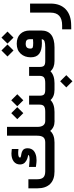

<svg xmlns="http://www.w3.org/2000/svg" viewBox="789 -1556 1013 2631"><g transform="rotate(-90 1295.5 -240.5)"><path d="M964.4 0.5H948.7Q865.7 0.5 816.9 -59.1Q766.1 0 657.7 0H261.2Q148.9 0 89.6 -60.5Q30.3 -121.1 30.3 -235.4V-338.4V-357.9H49.8H135.3H154.8V-338.4V-235.8Q154.8 -178.7 180.4 -152.8Q206.1 -127 262.7 -127H660.2Q707.5 -127 729.5 -152.8Q751.5 -178.7 751.5 -238.3V-631.3V-650.9H771H852.5H872.1V-631.3V-236.8Q872.1 -208.5 877.7 -187.5Q883.3 -166.5 893.8 -153.6Q904.3 -140.6 918.7 -134Q933.1 -127.4 952.1 -127H964.4Q969.7 -127 973.1 -106Q976.6 -85 976.6 -66.4V-61Q976.6 -41 973.4 -20.3Q970.2 0.5 964.4 0.5ZM420.4 -341.3Q486.8 -341.3 486.8 -360.4Q486.8 -360.8 486.8 -360.8Q486.3 -361.3 478.8 -362.5Q471.2 -363.8 460 -366.7Q448.7 -369.6 434.8 -374.3Q420.9 -378.9 407.5 -387.5Q394 -396 382.6 -407Q371.1 -418 364.3 -435.1Q357.4 -452.1 357.4 -472.7Q357.4 -527.8 398.4 -559.1Q439.5 -590.3 507.8 -590.3Q529.8 -590.3 552.7 -586.9L569.3 -584.5V-567.4V-515.6V-494.1L547.9 -496.1Q539.1 -497.1 530.5 -497.6Q522 -498 513.7 -498Q481.9 -498 466.8 -491.2Q451.7 -484.4 451.7 -473.1Q451.7 -467.3 458.7 -463.9Q465.8 -460.4 477.1 -458.5Q488.3 -456.5 502 -454.3Q515.6 -452.1 529.3 -446.8Q543 -441.4 554.2 -432.9Q565.4 -424.3 572.5 -408.2Q579.6 -392.1 579.6 -369.6Q579.6 -341.3 569.6 -319.3Q559.6 -297.4 543.5 -283.9Q527.3 -270.5 505.1 -261.7Q482.9 -252.9 460.4 -249.5Q438 -246.1 413.1 -246.1Q387.2 -246.1 340.3 -252.9L323.7 -255.4V-272V-327.6V-349.6L345.2 -347.2Q398.9 -341.3 420.4 -341.3Z M1154.8 -510.3 1236.8 -592.8 1319.3 -510.3Q1316.4 -507.3 1313.5 -503.9Q1307.1 -497.6 1279.3 -470Q1251.5 -442.4 1236.8 -427.7ZM978 -510.3 1060.5 -592.8 1142.6 -510.3 1060.5 -427.7ZM1392.1 0H1381.8Q1287.1 0 1240.2 -54.7Q1185.5 0 1076.7 0H959Q953.1 0 950 -20.8Q946.8 -41.5 946.8 -61.5V-66.9Q946.8 -85.9 950.2 -106.4Q953.6 -127 959 -127H1079.1Q1134.8 -127 1156 -144.5Q1177.2 -162.1 1177.2 -202.6V-328.6V-348.1H1196.8H1280.3H1299.8V-328.6V-202.6Q1299.8 -160.2 1316.7 -143.6Q1333.5 -127 1381.3 -127H1392.1Q1397.5 -127 1400.9 -106.4Q1404.3 -85.9 1404.3 -66.9V-61.5Q1404.3 -41.5 1401.1 -20.8Q1397.9 0 1392.1 0Z M1785.6 0H1775.9Q1682.1 0 1634.3 -55.2Q1578.6 0 1470.7 0H1387.2Q1381.3 0 1378.2 -20.8Q1375 -41.5 1375 -61.5V-66.9Q1375 -85.9 1378.4 -106.4Q1381.8 -127 1387.2 -127H1473.1Q1528.8 -127 1550 -144.5Q1571.3 -162.1 1571.3 -202.6V-328.6V-348.1H1590.8H1674.3H1693.8V-328.6V-202.6Q1693.8 -160.2 1710.7 -143.6Q1727.5 -127 1775.4 -127H1785.6Q1791 -127 1794.4 -106.4Q1797.9 -85.9 1797.9 -66.9V-61.5Q1797.9 -41.5 1794.7 -20.8Q1791.5 0 1785.6 0ZM1413.1 161.6 1497.1 77.6 1581.1 161.6 1497.1 245.6Z M1781.2 -127H1961.9Q1990.7 -127 2011.2 -129.6Q2031.7 -132.3 2043.5 -136.5Q2055.2 -140.6 2062 -147.5Q2068.8 -154.3 2070.8 -160.4Q2072.8 -166.5 2073.7 -175.3Q2042 -172.9 2019 -172.9Q1924.8 -172.9 1875.2 -209.2Q1825.7 -245.6 1825.7 -325.2Q1825.7 -409.2 1875.2 -463.4Q1924.8 -517.6 2011.2 -517.6Q2097.7 -517.6 2145.3 -469Q2192.9 -420.4 2192.9 -338.9V-183.1Q2192.9 0 1960.9 0H1781.2Q1775.4 0 1772.2 -20.8Q1769 -41.5 1769 -61.5V-66.9Q1769 -85.9 1772.5 -106.4Q1775.9 -127 1781.2 -127ZM2012.2 -395Q1977.5 -395 1961.4 -379.4Q1945.3 -363.8 1945.3 -330.6Q1945.3 -306.6 1959.5 -299.3Q1973.6 -292 2022.9 -292Q2046.9 -292 2074.2 -294.9V-340.3Q2074.2 -367.2 2059.6 -381.1Q2044.9 -395 2012.2 -395ZM2013.7 -644.5 2095.7 -727.1 2178.2 -644.5Q2175.3 -641.6 2172.4 -638.2Q2166 -631.8 2138.2 -604.2Q2110.4 -576.7 2095.7 -562ZM1836.9 -644.5 1919.4 -727.1 2001.5 -644.5 1919.4 -562Z M2263.2 104.5Q2438 104.5 2438 -54.2V-314.9V-334.5H2457.5L2542.5 -335H2562V-315.4V-54.2Q2562 78.6 2484.4 153.1Q2406.7 227.5 2264.2 228.5L2229.5 229L2209.5 229.5V209.5V124V104.5H2229Z"/></g></svg>

Font: Shabnam FD
Style: Bold
Weight: 700
Foundry: DejaVu fonts team - Redesigned by Saber Rastikerdar - Based on Vazir font
Version: Version 5.00;October 20, 2019;FontCreator 12.0.0.2547 64-bit